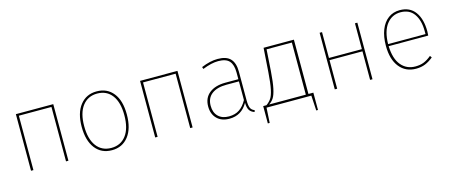

<svg xmlns="http://www.w3.org/2000/svg" viewBox="-44 -1046 3983 1701"><g transform="rotate(-15 1947.0 -195.5)"><path d="M439 -499H140V0H118V-519H461V0H439Z M1067 -262Q1067 -134 1011 -62Q955 10 859 10Q762 10 707 -61.5Q652 -133 652 -259Q652 -386 708.5 -457.5Q765 -529 860 -529Q956 -529 1011.5 -459.5Q1067 -390 1067 -262ZM675 -259Q675 -141 723.5 -76Q772 -11 859 -11Q945 -11 994.5 -76Q1044 -141 1044 -262Q1044 -380 995.5 -444.5Q947 -509 860 -509Q774 -509 724.5 -444Q675 -379 675 -259Z M1578 -499H1279V0H1257V-519H1600V0H1578Z M2171 -6 2166 10Q2135 0 2120.5 -22.5Q2106 -45 2105 -91Q2048 10 1937 10Q1864 10 1822.5 -32Q1781 -74 1781 -144Q1781 -222 1835.5 -265Q1890 -308 1984 -308H2102V-370Q2102 -440 2072 -474.5Q2042 -509 1970 -509Q1908 -509 1826 -476L1820 -495Q1902 -529 1970 -529Q2051 -529 2087.5 -489.5Q2124 -450 2124 -372V-110Q2124 -59 2134.5 -37Q2145 -15 2171 -6ZM2102 -117V-288H1988Q1901 -288 1852.5 -251Q1804 -214 1804 -144Q1804 -82 1839.5 -46.5Q1875 -11 1937 -11Q1995 -11 2034.5 -38Q2074 -65 2102 -117Z M2713 -21V138H2697L2689 0H2278L2270 138H2253V-21H2283Q2311 -41 2328 -66Q2345 -91 2356.5 -145.5Q2368 -200 2375 -300L2390 -519H2668V-21ZM2644 -499H2412L2399 -302Q2392 -203 2380 -147Q2368 -91 2351 -64.5Q2334 -38 2307 -21H2644Z M3228 -262H2926V0H2904V-519H2926V-282H3228V-519H3250V0H3228Z M3827 -246H3464Q3468 -130 3517.5 -70.5Q3567 -11 3648 -11Q3692 -11 3725.5 -24.5Q3759 -38 3795 -68L3807 -51Q3771 -21 3733.5 -5.5Q3696 10 3648 10Q3553 10 3497 -60Q3441 -130 3441 -255Q3441 -339 3465.5 -401Q3490 -463 3535 -496Q3580 -529 3640 -529Q3733 -529 3781 -463Q3829 -397 3829 -284Q3829 -268 3827 -246ZM3807 -292Q3807 -391 3765.5 -450Q3724 -509 3642 -509Q3564 -509 3515 -446.5Q3466 -384 3464 -265H3807Z"/></g></svg>

Font: Fira Sans Thin
Style: Regular
Weight: 100
Designer: bBox Type GmbH & Carrois Corporate GbR & Edenspiekermann AG
Foundry: bBox Type GmbH & Carrois Corporate GbR & Edenspiekermann AG
Version: Version 4.301